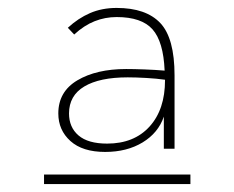

<svg xmlns="http://www.w3.org/2000/svg" viewBox="-20 -642 590 484"><path d="M245 -259Q188 -259 157.5 -286.5Q127 -314 127 -356Q127 -411 175 -439.5Q223 -468 298 -468Q317 -468 344 -467Q371 -466 395 -464Q392 -537 364.5 -568Q337 -599 274 -599Q245 -599 218.5 -588.5Q192 -578 167 -555L151 -572Q177 -596 207 -609Q237 -622 274 -622Q348 -622 384 -584Q420 -546 420 -452V-267H393V-348Q379 -307 339.5 -283Q300 -259 245 -259ZM154 -356Q154 -321 178 -300.5Q202 -280 250 -280Q318 -280 357 -323Q396 -366 396 -440V-441Q375 -444 348.5 -445.5Q322 -447 302 -447Q231 -447 192.5 -424Q154 -401 154 -356ZM91 -202H460V-178H91Z"/></svg>

Font: Inconsolata SemiExpanded ExtraLight
Style: Regular
Weight: 200
Width: 6
Monospace: yes
Designer: Raph Levien, Cyreal, Brenton Simpson
Foundry: Raph Levien, Cyreal, Google
Version: Version 3.001; ttfautohint (v1.8.2.53-6de2)